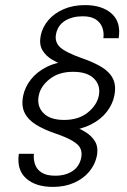

<svg xmlns="http://www.w3.org/2000/svg" viewBox="-20 -727 500 754"><path d="M140 -588Q147 -621 170 -648Q193 -675 230 -691Q267 -707 314 -707Q381 -707 418.5 -673.5Q456 -640 446 -577H386Q389 -599 382 -618.5Q375 -638 356.5 -650.5Q338 -663 305 -663Q264 -663 235.5 -645.5Q207 -628 200 -593Q194 -562 216 -541.5Q238 -521 303 -498Q347 -483 378.5 -464Q410 -445 423.5 -418Q437 -391 429 -351Q422 -317 399 -287.5Q376 -258 338 -238.5Q300 -219 249 -214L258 -236Q288 -225 314 -209.5Q340 -194 353.5 -171Q367 -148 360 -113Q353 -80 330 -52.5Q307 -25 270.5 -9Q234 7 188 7Q120 7 82.5 -26.5Q45 -60 54 -123H113Q111 -100 118 -80.5Q125 -61 144 -49Q163 -37 197 -37Q237 -37 264.5 -55Q292 -73 299 -108Q303 -129 295.5 -144.5Q288 -160 264.5 -174Q241 -188 197 -203Q153 -218 122 -237Q91 -256 77 -283.5Q63 -311 71 -351Q78 -385 101 -414.5Q124 -444 162 -463.5Q200 -483 251 -486L241 -465Q212 -477 186 -492Q160 -507 146.5 -530Q133 -553 140 -588ZM368 -351Q376 -391 349.5 -418Q323 -445 267 -445Q211 -445 175 -416.5Q139 -388 132 -351Q124 -311 150 -283.5Q176 -256 232 -256Q288 -256 324 -284.5Q360 -313 368 -351Z"/></svg>

Font: Albert Sans
Style: Italic
Weight: 400
Italic angle: -11.25°
Designer: Andreas Rasmussen
Foundry: a.Foundry
Version: Version 1.025